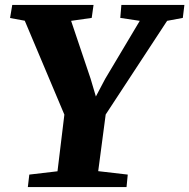

<svg xmlns="http://www.w3.org/2000/svg" viewBox="-20 -763 772 783"><path d="M93.5 0 99.5 -51 214.5 -64.5 242.5 -295.5 81 -678.5 21 -689.5 30 -743H361.5L354 -690L270 -678L349.5 -442L371 -369.5L409 -441.5L550 -678L470.5 -690L475 -743H732L725.5 -690L661.5 -678L411 -296L380.5 -65L501 -51L496 0Z"/></svg>

Font: Merriweather 20pt Black
Style: Italic
Weight: 900
Italic angle: -7.8°
Version: Version 2.101